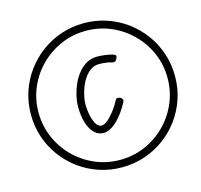

<svg xmlns="http://www.w3.org/2000/svg" viewBox="-157 -1245 1600 1532"><g transform="rotate(-15 643.5 -479.0)"><path d="M666 116Q567 116 477.5 86Q388 56 313.8 1.5Q239.5 -53 184.8 -127.2Q130 -201.5 100 -290.8Q70 -380 70 -478.5Q70 -577.5 100 -667Q130 -756.5 184.8 -830.8Q239.5 -905 313.8 -959.8Q388 -1014.5 477.5 -1044.5Q567 -1074.5 666 -1074.5Q764.5 -1074.5 853.8 -1044.5Q943 -1014.5 1017.2 -959.8Q1091.5 -905 1146 -830.8Q1200.5 -756.5 1230.5 -667Q1260.5 -577.5 1260.5 -478.5Q1260.5 -380 1230.5 -290.8Q1200.5 -201.5 1146 -127.2Q1091.5 -53 1017.2 1.5Q943 56 853.8 86Q764.5 116 666 116ZM811.5 -391Q791 -350.5 765.5 -313.8Q740 -277 711.2 -248.5Q682.5 -220 652.5 -203.5Q622.5 -187 593 -187Q551.5 -187 519 -217.8Q486.5 -248.5 468 -306.5Q449.5 -364.5 449.5 -446Q449.5 -482.5 459.5 -528Q469.5 -573.5 489.2 -619.5Q509 -665.5 539.2 -704Q569.5 -742.5 609.8 -766Q650 -789.5 701 -789.5Q732 -789.5 771 -783.8Q810 -778 831 -770.5Q845.5 -765.5 848.8 -757Q852 -748.5 843.5 -732.5Q836.5 -716 823.8 -712.8Q811 -709.5 799 -714.5Q788 -719 770.2 -722Q752.5 -725 733.8 -726.5Q715 -728 701 -728Q662.5 -728 632 -708Q601.5 -688 578.8 -655.5Q556 -623 541.2 -585Q526.5 -547 519 -510.2Q511.5 -473.5 511.5 -446Q511.5 -417 516 -382.8Q520.5 -348.5 530.5 -318Q540.5 -287.5 556 -268Q571.5 -248.5 593 -248.5Q615.5 -248.5 644.8 -272.5Q674 -296.5 703.8 -335.8Q733.5 -375 757 -420.5Q762 -429.5 775.2 -428.2Q788.5 -427 796.5 -422.5Q803 -419 809.2 -409.2Q815.5 -399.5 811.5 -391ZM666 54.5Q775.5 54.5 872 12.8Q968.5 -29 1042 -102.5Q1115.5 -176 1157.2 -273Q1199 -370 1199 -480Q1199 -589.5 1157.2 -685.8Q1115.5 -782 1041.8 -855.2Q968 -928.5 871.8 -970Q775.5 -1011.5 666 -1011.5Q556.5 -1011.5 460.2 -970Q364 -928.5 290.2 -855.2Q216.5 -782 174.8 -685.8Q133 -589.5 133 -480Q133 -370 174.5 -273Q216 -176 289.5 -102.5Q363 -29 459.5 12.8Q556 54.5 666 54.5Z"/></g></svg>

Font: Edu NSW ACT Cursive
Style: Regular
Weight: 400
Designer: Tina and Corey Anderson, Eben Sorkin, Mirko Velimirovic
Foundry: Sorkin Type Co.
Version: Version 2.000